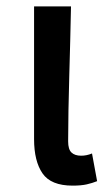

<svg xmlns="http://www.w3.org/2000/svg" viewBox="-20 -570 348 603"><path d="M208 13Q140 13 113.5 -25.5Q87 -64 87 -133V-550H203Q202 -496 200.5 -440Q199 -384 197.5 -329.5Q196 -275 195 -223Q194 -171 194 -126Q194 -101 204.5 -91Q215 -81 235 -81Q252 -81 269 -88L285 -1Q270 5 252.5 9Q235 13 208 13Z"/></svg>

Font: Kinto Sans Med
Style: Regular
Weight: 500
Designer: Authors: Ryoko NISHIZUKA  (kana & ideographs); Paul D. Hunt (Latin, Greek & Cyrillic); Wenlong ZHANG  (bopomofo); Sandol
Foundry: Adobe Systems Incorporated, ookami Inc.
Version: Version 0.001